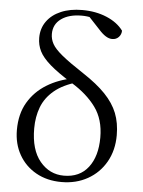

<svg xmlns="http://www.w3.org/2000/svg" viewBox="-56 -850 678 909"><g transform="rotate(5 282.5 -395.0)"><path d="M270.4 14.4Q201.8 14.4 149.5 -14.9Q97.2 -44.3 68.1 -95.6Q38.9 -146.9 38.9 -213.3Q38.9 -289.5 71.1 -344.1Q103.2 -398.7 158.8 -432.8Q214.4 -467 285.5 -479.7V-487.2L306.2 -463.1Q236.9 -443.5 195.8 -409Q154.7 -374.6 137.3 -328.6Q119.9 -282.6 119.9 -227.5Q119.9 -125.9 165.3 -71.3Q210.7 -16.6 279.1 -16.6Q354 -16.6 394.8 -69.4Q435.5 -122.1 435.5 -211.8Q435.5 -297.6 393.4 -355.1Q351.3 -412.6 277.4 -457.5Q209.4 -499.6 172.3 -532Q135.3 -564.3 120.7 -593.6Q106.1 -622.9 106.1 -656.9Q106.1 -701.6 130.1 -735.1Q154 -768.6 197.1 -787Q240.2 -805.5 298.3 -805.5Q362.9 -805.5 414.6 -783.7Q466.3 -761.9 493.8 -724.3Q493.6 -706.4 481.6 -693.7Q469.6 -681 450.8 -681Q435.5 -681 419.8 -690.8Q404.1 -700.5 386.3 -720.5L325.2 -785.9L383.8 -777.9L388.2 -755.9Q369.6 -767.3 346.6 -773Q323.5 -778.7 297.7 -778.7Q237.5 -778.7 200.9 -752.6Q164.2 -726.5 164.2 -680.2Q164.2 -655.4 176.6 -633Q188.9 -610.5 224.1 -581.6Q259.3 -552.7 327.8 -507.8Q395 -463.9 435.3 -421.8Q475.7 -379.6 493.9 -333.6Q512.1 -287.5 512.1 -229.1Q512.1 -157.2 480.8 -102.2Q449.5 -47.2 394.8 -16.4Q340.1 14.4 270.4 14.4Z"/></g></svg>

Font: Noto Serif JP
Style: Regular
Weight: 200
Designer: Ryoko NISHIZUKA 西塚涼子 (kana & ideographs); Frank Grießhammer (Latin, Greek & Cyrillic); Wenlong ZHANG 张文龙 (bopomofo); San
Foundry: Adobe
Version: Version 2.001;hotconv 1.1.0;makeotfexe 2.6.0